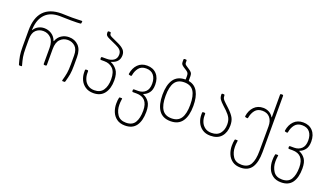

<svg xmlns="http://www.w3.org/2000/svg" viewBox="-78 -1314 3715 2148"><g transform="rotate(20 1779.0 -240.0)"><path d="M391 -389Q409 -438 448.5 -463Q488 -488 536 -488Q606 -488 650.5 -442.5Q695 -397 695 -308V-209Q695 -143 688 -103Q681 -63 666 -10Q664 -4 662 -2Q660 0 656 0H636Q626 0 629 -10Q644 -63 651 -103Q658 -143 658 -209V-313Q658 -387 622 -420.5Q586 -454 535 -454Q481 -454 444.5 -416.5Q408 -379 408 -300V-110Q408 -100 398 -100H381Q371 -100 371 -110V-300Q371 -379 333.5 -416.5Q296 -454 242 -454Q191 -454 155.5 -420.5Q120 -387 120 -313V-209Q120 -143 127 -103Q134 -63 149 -10L150 -6Q150 0 142 0H123Q118 0 116 -2Q114 -4 112 -10Q97 -63 90 -103Q83 -143 83 -209V-404Q83 -555 154.5 -631.5Q226 -708 367 -708Q397 -708 439 -706L493 -705Q527 -705 563 -706.5Q599 -708 605 -708Q610 -708 612 -706.5Q614 -705 613 -700L611 -682Q610 -676 602 -674Q579 -671 490 -671L445 -672Q403 -674 356 -674Q246 -674 186.5 -613.5Q127 -553 119 -445Q116 -418 118 -418Q120 -418 123 -425Q141 -454 173 -471Q205 -488 242 -488Q289 -488 328.5 -463Q368 -438 386 -389Q389 -385 391 -389Z M828 -179V-202Q828 -212 838 -212H855Q865 -212 865 -202V-178Q865 -142 879 -107Q893 -72 924 -49Q955 -26 1002 -26Q1072 -26 1105.5 -75Q1139 -124 1139 -205Q1139 -292 1099.5 -331Q1060 -370 998 -370H958Q948 -370 948 -380V-394Q948 -404 958 -404H1015Q1064 -404 1096.5 -427Q1129 -450 1129 -496Q1129 -528 1110.5 -548.5Q1092 -569 1055 -585L965 -626Q940 -637 930 -648.5Q920 -660 920 -677V-690Q920 -700 930 -700H947Q957 -700 957 -690V-687Q957 -676 962.5 -668Q968 -660 985 -652L1074 -611Q1119 -590 1142.5 -565Q1166 -540 1166 -501Q1166 -416 1074 -390Q1064 -388 1071 -385Q1112 -369 1144 -328Q1176 -287 1176 -205Q1176 -108 1132 -50Q1088 8 1002 8Q945 8 905.5 -19Q866 -46 847 -88.5Q828 -131 828 -179Z M1285 30Q1285 -12 1292 -40Q1294 -48 1299 -48H1323Q1328 -48 1328 -43Q1328 -39 1325 -19.5Q1322 0 1322 30Q1322 95 1354.5 144.5Q1387 194 1459 194Q1534 194 1565 142.5Q1596 91 1596 2Q1596 -154 1457 -154H1417Q1407 -154 1407 -164V-177Q1407 -187 1417 -187H1466Q1519 -187 1553 -219Q1587 -251 1587 -316Q1587 -379 1556.5 -416.5Q1526 -454 1466 -454Q1409 -454 1379.5 -416.5Q1350 -379 1342 -327Q1340 -316 1331 -318L1313 -321Q1303 -322 1304 -332Q1315 -403 1357 -445.5Q1399 -488 1466 -488Q1538 -488 1580.5 -442Q1623 -396 1623 -316Q1623 -254 1596.5 -220.5Q1570 -187 1537 -176Q1531 -174 1531.5 -172.5Q1532 -171 1538 -168Q1580 -150 1606.5 -111.5Q1633 -73 1633 2Q1633 109 1590.5 168.5Q1548 228 1459 228Q1399 228 1360 199.5Q1321 171 1303 126Q1285 81 1285 30Z M1737 -240Q1737 -358 1781.5 -422.5Q1826 -487 1918 -488Q1923 -488 1923 -493V-530Q1923 -551 1917 -563Q1911 -575 1893 -587L1857 -610Q1839 -622 1831 -632.5Q1823 -643 1823 -661V-690Q1823 -700 1833 -700H1850Q1860 -700 1860 -690V-668Q1860 -657 1864.5 -649.5Q1869 -642 1883 -633L1919 -609Q1939 -596 1949.5 -582Q1960 -568 1960 -544V-490Q1960 -486 1966 -484Q2036 -470 2070.5 -407.5Q2105 -345 2105 -240Q2105 -121 2060 -56.5Q2015 8 1921 8Q1827 8 1782 -56.5Q1737 -121 1737 -240ZM1921 -26Q1998 -26 2033 -79.5Q2068 -133 2068 -240Q2068 -348 2033 -401Q1998 -454 1921 -454Q1844 -454 1809 -401Q1774 -348 1774 -240Q1774 -133 1809 -79.5Q1844 -26 1921 -26Z M2222 -179V-202Q2222 -212 2232 -212H2249Q2259 -212 2259 -202V-178Q2259 -142 2273 -107Q2287 -72 2318 -49Q2349 -26 2396 -26Q2465 -26 2498.5 -68Q2532 -110 2532 -175Q2532 -219 2516 -250.5Q2500 -282 2462 -319L2422 -356Q2383 -392 2369 -413.5Q2355 -435 2355 -470Q2355 -480 2365 -480H2381Q2391 -480 2391 -470Q2391 -445 2399 -431Q2407 -417 2435 -391L2478 -351Q2528 -304 2548.5 -267Q2569 -230 2569 -176Q2569 -93 2525 -42.5Q2481 8 2396 8Q2338 8 2299 -19Q2260 -46 2241 -88.5Q2222 -131 2222 -179Z M2661 30Q2661 -12 2668 -40Q2670 -48 2675 -48H2699Q2704 -48 2704 -43Q2704 -39 2701 -19.5Q2698 0 2698 30Q2698 95 2730.5 144.5Q2763 194 2835 194Q2911 194 2941.5 139Q2972 84 2972 -20L2973 -314Q2973 -378 2941 -416Q2909 -454 2851 -454Q2794 -454 2764.5 -417Q2735 -380 2726 -327Q2724 -316 2715 -318L2698 -321Q2688 -322 2689 -332Q2699 -402 2741 -445Q2783 -488 2849 -488Q2886 -488 2918 -471Q2950 -454 2968 -423Q2969 -420 2971 -419Q2973 -419 2973 -427V-690Q2973 -700 2983 -700H2999Q3009 -700 3009 -690V-20Q3009 102 2967 165Q2925 228 2835 228Q2775 228 2736 199.5Q2697 171 2679 126Q2661 81 2661 30Z M3143 30Q3143 -12 3150 -40Q3152 -48 3157 -48H3181Q3186 -48 3186 -43Q3186 -39 3183 -19.5Q3180 0 3180 30Q3180 95 3212.5 144.5Q3245 194 3317 194Q3392 194 3423 142.5Q3454 91 3454 2Q3454 -154 3315 -154H3275Q3265 -154 3265 -164V-177Q3265 -187 3275 -187H3324Q3377 -187 3411 -219Q3445 -251 3445 -316Q3445 -379 3414.5 -416.5Q3384 -454 3324 -454Q3267 -454 3237.5 -416.5Q3208 -379 3200 -327Q3198 -316 3189 -318L3171 -321Q3161 -322 3162 -332Q3173 -403 3215 -445.5Q3257 -488 3324 -488Q3396 -488 3438.5 -442Q3481 -396 3481 -316Q3481 -254 3454.5 -220.5Q3428 -187 3395 -176Q3389 -174 3389.5 -172.5Q3390 -171 3396 -168Q3438 -150 3464.5 -111.5Q3491 -73 3491 2Q3491 109 3448.5 168.5Q3406 228 3317 228Q3257 228 3218 199.5Q3179 171 3161 126Q3143 81 3143 30Z"/></g></svg>

Font: Barlow GEO Extra Light
Style: Regular
Weight: 200
Designer: Jeremy Tribby
Foundry: Tribby Type
Version: Version 1.408